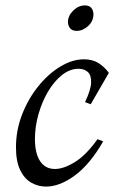

<svg xmlns="http://www.w3.org/2000/svg" viewBox="-20 -674 430 709"><path d="M150 15Q121 15 95.5 0.5Q70 -14 54.5 -46Q39 -78 39 -130Q39 -193 61.5 -251Q84 -309 121 -355Q158 -401 202.5 -428Q247 -455 290 -455Q321 -455 343 -441.5Q365 -428 382 -405L315 -289L294 -297Q316 -343 316.5 -370Q317 -397 304 -408.5Q291 -420 270 -420Q238 -420 209 -397Q180 -374 157.5 -336Q135 -298 122 -252Q109 -206 109 -161Q109 -108 128 -79Q147 -50 183 -50Q215 -50 256.5 -75.5Q298 -101 340 -160L361 -152Q313 -68 257 -26.5Q201 15 150 15ZM263 -560Q247 -560 239 -569.5Q231 -579 231 -593Q231 -616 250.5 -635Q270 -654 293 -654Q310 -654 317.5 -644.5Q325 -635 325 -621Q325 -596 305.5 -578Q286 -560 263 -560Z"/></svg>

Font: Bona Nova
Style: Italic
Weight: 400
Italic angle: -4°
Designer: Mateusz Machalski
Foundry: Capitalics
Version: Version 4.001; ttfautohint (v1.8.3)